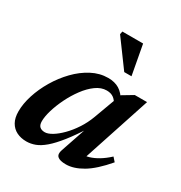

<svg xmlns="http://www.w3.org/2000/svg" viewBox="-164 -797 873 927"><g transform="rotate(30 273.0 -334.0)"><path d="M284 -37.5 339.5 -201H348Q307 -136 274 -94.5Q241 -53 213.8 -29.8Q186.5 -6.5 162.2 2.5Q138 11.5 114 11.5Q83.5 11.5 59.8 -0.2Q36 -12 22.5 -35.8Q9 -59.5 9 -96Q9 -138.5 24.5 -187Q40 -235.5 67.8 -282.2Q95.5 -329 132.8 -367.5Q170 -406 213.8 -429Q257.5 -452 304.5 -452Q341 -452 366.5 -436.5Q392 -421 411 -386.5L390 -355Q383 -373 367.8 -384.5Q352.5 -396 328.5 -396Q298 -396 269 -375Q240 -354 215 -320.2Q190 -286.5 171 -247.8Q152 -209 141.2 -172.8Q130.5 -136.5 130.5 -111Q130.5 -90 140.5 -80.8Q150.5 -71.5 169 -71.5Q186 -71.5 209.2 -85.5Q232.5 -99.5 257.5 -124.8Q282.5 -150 304.5 -183.5Q326.5 -217 341 -256L397.5 -409.5L456 -444.5H524.5L390 -36L372 -69Q393.5 -68.5 416.5 -75.2Q439.5 -82 464.5 -97Q489.5 -112 515.5 -136L534.5 -114.5Q476 -46 426.8 -17Q377.5 12 335 12Q300.5 12 287.8 0Q275 -12 284 -37.5ZM397 -515H356.5L247.5 -663.5L251 -680H366.5Z"/></g></svg>

Font: Newsreader 16pt 16pt SemiBold
Style: Italic
Weight: 600
Italic angle: -17°
Version: Version 1.003